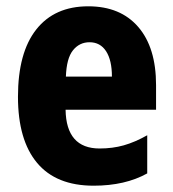

<svg xmlns="http://www.w3.org/2000/svg" viewBox="-20 -579 549 609"><path d="M260 -559Q362 -559 418.5 -493.5Q475 -428 475 -309V-231H188Q190 -108 296 -108Q337 -108 372.5 -118Q408 -128 447 -150V-29Q377 10 277 10Q158 10 97.5 -62.5Q37 -135 37 -272Q37 -412 95 -485.5Q153 -559 260 -559ZM264 -445Q232 -445 211.5 -419.5Q191 -394 189 -336H335Q335 -388 316.5 -416.5Q298 -445 264 -445Z"/></svg>

Font: Noto Sans Myanmar Condensed ExtraBold
Style: Regular
Weight: 800
Width: 3
Designer: Monotype Design Team
Foundry: Monotype Imaging Inc.
Version: Version 2.107; ttfautohint (v1.8.4.7-5d5b)